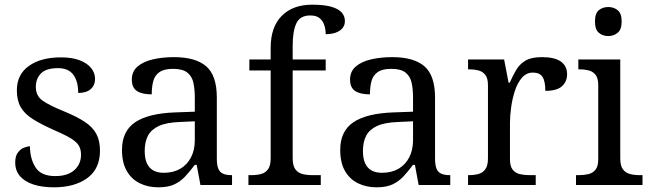

<svg xmlns="http://www.w3.org/2000/svg" viewBox="-20 -790 2777 820"><path d="M210 10Q160 10 123 -2Q86 -14 65.5 -37.5Q45 -61 45 -96Q45 -123 56 -138Q67 -153 81.5 -159Q96 -165 108 -165Q108 -113 131.5 -75.5Q155 -38 216 -38Q269 -38 297.5 -63.5Q326 -89 326 -129Q326 -154 315.5 -170Q305 -186 278.5 -201.5Q252 -217 203 -238Q152 -261 118.5 -282.5Q85 -304 68.5 -332.5Q52 -361 52 -404Q52 -472 103.5 -508.5Q155 -545 240 -545Q288 -545 320.5 -532.5Q353 -520 369.5 -499Q386 -478 386 -453Q386 -426 367.5 -409.5Q349 -393 314 -393Q314 -443 293 -471Q272 -499 228 -499Q177 -499 155 -476.5Q133 -454 133 -419Q133 -381 161.5 -360.5Q190 -340 257 -313Q310 -291 343 -269Q376 -247 391.5 -218Q407 -189 407 -147Q407 -69 353 -29.5Q299 10 210 10Z M656 10Q612 10 576.5 -7.5Q541 -25 521 -60.5Q501 -96 501 -150Q501 -230 557.5 -268Q614 -306 729 -310L812 -313V-373Q812 -409 806 -436.5Q800 -464 780 -480Q760 -496 719 -496Q681 -496 661 -482Q641 -468 634.5 -443.5Q628 -419 628 -387Q586 -387 564.5 -401.5Q543 -416 543 -450Q543 -485 567.5 -506Q592 -527 633 -536.5Q674 -546 723 -546Q815 -546 860.5 -507Q906 -468 906 -373V-114Q906 -86 912 -70.5Q918 -55 932 -48.5Q946 -42 968 -42H971V0H836L820 -86H812Q791 -58 771 -36.5Q751 -15 724.5 -2.5Q698 10 656 10ZM679 -52Q720 -52 749.5 -69Q779 -86 795.5 -117.5Q812 -149 812 -191V-272L748 -269Q691 -267 658.5 -252Q626 -237 612 -210.5Q598 -184 598 -145Q598 -114 607 -93.5Q616 -73 634 -62.5Q652 -52 679 -52Z M1041 0V-42H1054Q1077 -42 1095.5 -47Q1114 -52 1125 -67.5Q1136 -83 1136 -114V-489H1045V-536H1136V-586Q1136 -675 1183.5 -722.5Q1231 -770 1313 -770Q1365 -770 1395.5 -761Q1426 -752 1439.5 -736.5Q1453 -721 1453 -700Q1453 -682 1442.5 -669.5Q1432 -657 1413.5 -650.5Q1395 -644 1371 -644Q1371 -664 1365 -682.5Q1359 -701 1345 -712.5Q1331 -724 1305 -724Q1262 -724 1246 -691Q1230 -658 1230 -595V-536H1371V-489H1230V-114Q1230 -83 1241 -67.5Q1252 -52 1271 -47Q1290 -42 1312 -42H1350V0Z M1588 10Q1544 10 1508.5 -7.5Q1473 -25 1453 -60.5Q1433 -96 1433 -150Q1433 -230 1489.5 -268Q1546 -306 1661 -310L1744 -313V-373Q1744 -409 1738 -436.5Q1732 -464 1712 -480Q1692 -496 1651 -496Q1613 -496 1593 -482Q1573 -468 1566.5 -443.5Q1560 -419 1560 -387Q1518 -387 1496.5 -401.5Q1475 -416 1475 -450Q1475 -485 1499.5 -506Q1524 -527 1565 -536.5Q1606 -546 1655 -546Q1747 -546 1792.5 -507Q1838 -468 1838 -373V-114Q1838 -86 1844 -70.5Q1850 -55 1864 -48.5Q1878 -42 1900 -42H1903V0H1768L1752 -86H1744Q1723 -58 1703 -36.5Q1683 -15 1656.5 -2.5Q1630 10 1588 10ZM1611 -52Q1652 -52 1681.5 -69Q1711 -86 1727.5 -117.5Q1744 -149 1744 -191V-272L1680 -269Q1623 -267 1590.5 -252Q1558 -237 1544 -210.5Q1530 -184 1530 -145Q1530 -114 1539 -93.5Q1548 -73 1566 -62.5Q1584 -52 1611 -52Z M1979 0V-42H1982Q2005 -42 2023.5 -47Q2042 -52 2053 -67.5Q2064 -83 2064 -114V-426Q2064 -456 2052.5 -470.5Q2041 -485 2022.5 -489.5Q2004 -494 1982 -494H1979V-536H2133L2152 -437H2157Q2170 -467 2185 -492Q2200 -517 2225 -531.5Q2250 -546 2294 -546Q2349 -546 2375.5 -527Q2402 -508 2402 -473Q2402 -442 2380.5 -422Q2359 -402 2309 -402Q2309 -443 2297 -461.5Q2285 -480 2256 -480Q2228 -480 2209 -458Q2190 -436 2179 -402Q2168 -368 2163 -331.5Q2158 -295 2158 -266V-109Q2158 -80 2169.5 -65.5Q2181 -51 2199.5 -46.5Q2218 -42 2240 -42H2268V0Z M2440 0V-42H2453Q2475 -42 2493.5 -46.5Q2512 -51 2523.5 -65.5Q2535 -80 2535 -109V-426Q2535 -456 2523.5 -470.5Q2512 -485 2493.5 -489.5Q2475 -494 2453 -494H2450V-536H2629V-114Q2629 -83 2640 -67.5Q2651 -52 2670 -47Q2689 -42 2711 -42H2724V0ZM2578 -636Q2554 -636 2537.5 -650Q2521 -664 2521 -698Q2521 -733 2537.5 -746.5Q2554 -760 2578 -760Q2601 -760 2618 -746.5Q2635 -733 2635 -698Q2635 -664 2618 -650Q2601 -636 2578 -636Z"/></svg>

Font: Noto Serif Malayalam
Style: Regular
Weight: 400
Designer: Indian type Foundry, Jelle Bosma, Monotype Design Team
Foundry: Monotype Imaging Inc.
Version: Version 2.103